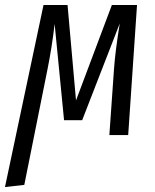

<svg xmlns="http://www.w3.org/2000/svg" viewBox="-45 -546 626 776"><path d="M508.8 -525.9 473.1 0H397L416 -270Q420.9 -338.9 439 -451.2L287.1 -60.1H213.9L175.8 -449.2Q165 -355.5 147 -266.1L53.2 201.2L-24.9 210L130.9 -525.9H228L262.2 -140.1L407.2 -525.9Z"/></svg>

Font: Fira Sans Compressed Book
Style: Italic
Weight: 350
Width: 3
Italic angle: -8°
Designer: Carrois Corporate & Edenspiekermann AG
Foundry: Carrois Corporate GbR & Edenspiekermann AG
Version: Version 4.203;PS 004.203;hotconv 1.0.88;makeotf.lib2.5.64775